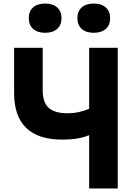

<svg xmlns="http://www.w3.org/2000/svg" viewBox="-20 -1072 790 1092"><path d="M222.9 -800V-559Q222.9 -490.2 256.5 -459Q290 -427.9 363.9 -427.9Q397.6 -427.9 425.6 -433.8Q453.6 -439.6 487.1 -453.3V-800H649.7V0H487.1V-303.3Q455.2 -290.2 418.1 -284Q381.1 -277.9 333.9 -277.9Q198.2 -277.9 129.2 -344.2Q60.3 -410.5 60.3 -542.4V-800ZM143.6 -968.7Q143.6 -1007.9 168.4 -1029.9Q193.2 -1051.8 236.8 -1051.8Q280.3 -1051.8 305.1 -1029.9Q329.9 -1007.9 329.9 -968.7Q329.9 -929.5 305.1 -907.5Q280.3 -885.5 236.8 -885.5Q193.2 -885.5 168.4 -907.5Q143.6 -929.5 143.6 -968.7ZM420.1 -968.7Q420.1 -1007.9 444.9 -1029.9Q469.7 -1051.8 513.2 -1051.8Q556.8 -1051.8 581.6 -1029.9Q606.4 -1007.9 606.4 -968.7Q606.4 -929.5 581.6 -907.5Q556.8 -885.5 513.2 -885.5Q469.7 -885.5 444.9 -907.5Q420.1 -929.5 420.1 -968.7Z"/></svg>

Font: Martian Mono VF sWd Rg
Style: Regular
Weight: 400
Width: 6
Monospace: yes
Designer: Roman Shamin
Foundry: Evil Martians
Version: Version 1.100